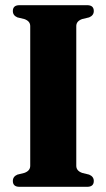

<svg xmlns="http://www.w3.org/2000/svg" viewBox="-20 -720 410 740"><path d="M274 -81Q274 -61.5 297 -53.5L323.5 -47Q341.5 -39.5 341.5 -22.5Q341.5 0 316 0H55Q29.5 0 29.5 -22.5Q29.5 -39.5 47 -47L73.5 -53.5Q96.5 -61.5 96.5 -81V-619.5Q96.5 -638.5 74 -646.5L47 -653Q29.5 -660.5 29.5 -677.5Q29.5 -700 55 -700H316Q341.5 -700 341.5 -677.5Q341.5 -660.5 323.5 -653L296.5 -646.5Q274 -638.5 274 -619.5Z"/></svg>

Font: Fraunces 144pt S050
Style: Bold
Weight: 700
Version: Version 1.000; ttfautohint (v1.8.3)